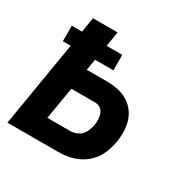

<svg xmlns="http://www.w3.org/2000/svg" viewBox="-126 -647 753 764"><g transform="rotate(30 250.0 -265.0)"><path d="M3 0 68 -391H32V-462H79L90 -530H203L192 -462H264V-391H180L171 -340H265Q290 -340 314 -335Q338 -330 358 -318.5Q378 -307 392.5 -288.5Q407 -270 414 -247.5Q421 -225 421.5 -200Q422 -175 418 -150Q414 -130 407 -109.5Q400 -89 387.5 -70.5Q375 -52 357.5 -38Q340 -24 319.5 -15.5Q299 -7 278 -3.5Q257 0 236 0ZM131 -96H236Q249 -96 262.5 -101Q276 -106 285.5 -116Q295 -126 300 -139Q305 -152 308 -165Q310 -178 309.5 -192Q309 -206 304.5 -217.5Q300 -229 289.5 -236.5Q279 -244 265 -244H156Z"/></g></svg>

Font: Iosevka Curly Oblique
Style: Bold
Weight: 700
Italic angle: -9°
Monospace: yes
Designer: Belleve Invis
Foundry: Belleve Invis
Version: Version 11.1.0; ttfautohint (v1.8.3)